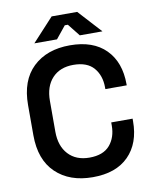

<svg xmlns="http://www.w3.org/2000/svg" viewBox="-96 -958 836 1044"><g transform="rotate(-10 321.5 -436.0)"><path d="M332 14Q204 14 128 -58.5Q52 -131 52 -267V-433Q52 -569 128 -641.5Q204 -714 332 -714Q460 -714 529.5 -644Q599 -574 599 -452V-446H481V-455Q481 -521 444.5 -563.5Q408 -606 332 -606Q258 -606 215.5 -560.5Q173 -515 173 -435V-265Q173 -186 215.5 -140Q258 -94 332 -94Q408 -94 444.5 -136.5Q481 -179 481 -245V-262H599V-248Q599 -126 529.5 -56Q460 14 332 14ZM144 -758 262 -886H403L520 -758H395L341 -826H324L269 -758Z"/></g></svg>

Font: Space Grotesk Light SemiBold
Style: Regular
Weight: 600
Version: Version 2.000